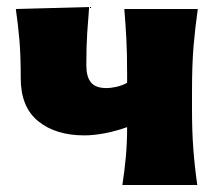

<svg xmlns="http://www.w3.org/2000/svg" viewBox="-20 -526 617 546"><path d="M328 0Q334 -39 337.8 -79Q341.5 -119 341.5 -164.5Q311 -153.5 278.8 -147.2Q246.5 -141 220 -141Q138.5 -141 88.8 -181.2Q39 -221.5 39 -303Q39 -369 35.2 -412.2Q31.5 -455.5 25 -500.5L233.5 -506Q230.5 -470 228 -431.8Q225.5 -393.5 225.5 -340.5Q225.5 -308 238.5 -291.8Q251.5 -275.5 283.5 -275.5Q294.5 -275.5 310.8 -279Q327 -282.5 341.5 -290.5V-315Q341.5 -377.5 339.2 -417.8Q337 -458 333.5 -500.5H542.5Q535 -448 530.5 -395.5Q526 -343 526 -264.5V-214.5Q526 -152 529.8 -102.2Q533.5 -52.5 541 0Z"/></svg>

Font: Commissioner Flair ExtraBold
Style: Regular
Weight: 800
Designer: Kostas Bartsokas
Foundry: Kostas Bartsokas
Version: Version 1.000; ttfautohint (v1.8.3)